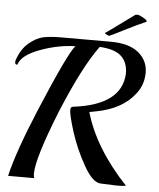

<svg xmlns="http://www.w3.org/2000/svg" viewBox="-57 -890 780 940"><g transform="rotate(5 333.0 -420.0)"><path d="M610 -458Q548 -376 419 -352L387 -346Q437 -172 597 -2Q582 1 551 1L474 -2Q434 -2 389.5 -80.5Q345 -159 319 -240.5Q293 -322 293 -349Q293 -364 307 -365Q542 -394 549 -549Q549 -604 516.5 -634Q484 -664 410 -668Q332 -563 237 -332Q143 -97 143 -22Q143 -7 147 0H18Q46 -121 136 -336Q256 -622 291 -661Q206 -659 118.5 -626.5Q31 -594 17 -549Q16 -546 13 -546Q4 -546 4 -559Q4 -561 6 -569Q25 -624 61 -654Q97 -684 131.5 -691Q166 -698 217 -698H460Q552 -698 598.5 -659.5Q645 -621 645 -562Q645 -503 610 -458ZM626 -810Q586 -793 520 -759.5Q454 -726 451 -726Q448 -726 438.5 -731Q429 -736 429 -738Q438 -743 494.5 -784.5Q551 -826 569 -839Q573 -841 581 -841Q589 -841 608.5 -830Q628 -819 628 -813Q628 -811 626 -810Z"/></g></svg>

Font: Playball
Style: Regular
Weight: 400
Designer: Robert E. Leuschke
Foundry: Robert E. Leuschke
Version: Version 1.001